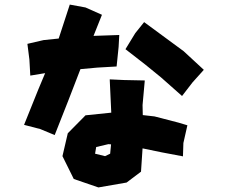

<svg xmlns="http://www.w3.org/2000/svg" viewBox="-20 -777 989 845"><path d="M462.9 -427.7 469.7 -281.2 356.4 -269.5 278.3 -190.4 254.9 -89.8 304.7 10.7 413.1 47.9 537.1 26.4 600.6 -21.5 607.4 -124 692.4 -106.4 785.2 -88.9 787.1 -147.5 804.7 -225.6 765.6 -237.3 660.2 -264.6 608.4 -270.5 607.4 -314.5 617.2 -422.9 525.4 -424.8ZM614.3 -679.7 575.2 -630.9 532.2 -560.5 620.1 -492.2 688.5 -436.5 781.2 -354.5 827.1 -414.1 877 -469.7 788.1 -551.8ZM100.6 -584 109.4 -514.6 113.3 -444.3 178.7 -455.1 148.4 -382.8 85.9 -227.5 157.2 -209 220.7 -182.6 281.2 -335.9 334 -472.7 408.2 -479.5 493.2 -484.4 502 -570.3 504.9 -623 391.6 -619.1 428.7 -711.9 356.4 -744.1 287.1 -756.8 238.3 -607.4 171.9 -600.6ZM468.8 -141.6 464.8 -100.6 442.4 -89.8 398.4 -100.6 403.3 -129.9 457 -142.6Z"/></svg>

Font: MaokenAssortedSans-TC
Style: Regular
Weight: 500
Version: Version 0.83